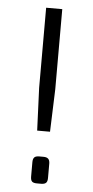

<svg xmlns="http://www.w3.org/2000/svg" viewBox="-51 -727 369 759"><g transform="rotate(5 133.0 -347.5)"><path d="M165 -695V-377L159 -208H108L101 -377V-695ZM142 -107Q155 -107 161 -101Q167 -95 167 -82V-25Q167 -11 161 -5.5Q155 0 142 0H125Q111 0 105.5 -5.5Q100 -11 100 -25V-82Q100 -95 105.5 -101Q111 -107 125 -107Z"/></g></svg>

Font: Exo 2 Light
Style: Regular
Weight: 300
Designer: Natanael Gama
Foundry: Natanael Gama
Version: Version 2.010